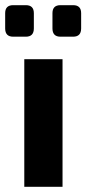

<svg xmlns="http://www.w3.org/2000/svg" viewBox="-27 -723 334 743"><path d="M215 -494V0H67V-494ZM256 -703Q287 -703 287 -672V-613Q287 -581 256 -581H207Q176 -581 176 -613V-672Q176 -703 207 -703ZM73 -703Q104 -703 104 -672V-613Q104 -581 73 -581H24Q-7 -581 -7 -613V-672Q-7 -703 24 -703Z"/></svg>

Font: Exo 2
Style: Bold
Weight: 700
Designer: Natanael Gama
Foundry: Natanael Gama
Version: Version 2.010